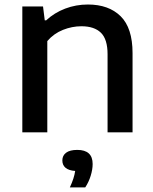

<svg xmlns="http://www.w3.org/2000/svg" viewBox="-20 -572 663 830"><path d="M76.5 -544H166L173.5 -484H179.5Q215 -517 261.8 -534.8Q308.5 -552.5 360 -552.5Q450 -552.5 501.5 -501.8Q553 -451 553 -342.5V0H445V-337.5Q445 -402.5 416.2 -430.5Q387.5 -458.5 332 -458.5Q291.5 -458.5 252 -442.8Q212.5 -427 184.5 -394.5V0H76.5ZM380.5 137Q380.5 160.5 372 188Q363.5 215.5 348.5 238H282Q300.5 198.5 305 167Q277 165 263.2 153.2Q249.5 141.5 249.5 121.5Q249.5 100.5 265.8 88.2Q282 76 314 76Q380.5 76 380.5 137Z"/></svg>

Font: Encode Sans Semi Expanded Medium
Style: Regular
Weight: 500
Width: 6
Designer: Multiple Designers
Foundry: Impallari Type
Version: Version 2.000